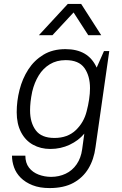

<svg xmlns="http://www.w3.org/2000/svg" viewBox="-20 -771 622 977"><path d="M232 186Q182 186 145.5 171.5Q109 157 85.5 133.5Q62 110 51.5 80.5Q41 51 41 21H109Q109 58 127.5 82Q146 106 176.5 117.5Q207 129 240 129Q280 129 314 113Q348 97 370 65Q392 33 398 -11L409 -91Q380 -56 334.5 -34.5Q289 -13 236 -13Q187 -13 148 -34.5Q109 -56 87 -98.5Q65 -141 65 -200Q65 -257 79.5 -314Q94 -371 124 -417.5Q154 -464 201 -492.5Q248 -521 313 -521Q371 -521 410.5 -498Q450 -475 472 -427L509 -511H536L466 -22Q458 40 430 86.5Q402 133 353.5 159.5Q305 186 232 186ZM257 -69Q324 -69 365.5 -108.5Q407 -148 421 -205Q429 -235 433.5 -265.5Q438 -296 438 -322Q438 -385 409.5 -425Q381 -465 314 -465Q268 -465 233.5 -444Q199 -423 177 -387Q155 -351 144 -305Q138 -276 135.5 -253Q133 -230 133 -209Q133 -147 162 -108Q191 -69 257 -69ZM178 -592 325 -751H393L495 -592H429L338 -733H378L247 -592Z"/></svg>

Font: Chivo Medium ExtraLight
Style: Italic
Weight: 250
Italic angle: -8.05°
Version: Version 2.002